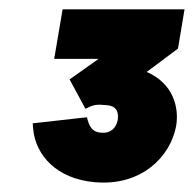

<svg xmlns="http://www.w3.org/2000/svg" viewBox="-20 -720 415 411"><path d="M183 -330C283 -321 345 -385 357 -450C364 -491 350 -542 294 -566L361 -616L375 -700H114L96 -594H191L129 -550L163 -487C180 -496 187 -497 207 -495C227 -494 235 -483 232 -463C228 -444 215 -434 196 -436C182 -437 173 -444 168 -462L166 -469L50 -456L51 -444C56 -388 101 -337 183 -330Z"/></svg>

Font: Fixel Display 20240404 Black
Style: Italic
Weight: 900
Italic angle: -10°
Designer: AlfaBravo + MacPaw
Foundry: Kyrylo Tkachov, Marchela Mozhyna, Serhii Makarenko, Maria Weinstein, Zakhar Kryvoshyya
Version: Version 1.211;Glyphs 3.2 (3225)